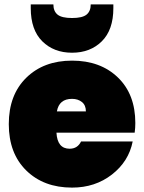

<svg xmlns="http://www.w3.org/2000/svg" viewBox="-20 -847 656 874"><path d="M308 -397Q249 -397 239 -340H371Q371 -368 353 -382.5Q335 -397 308 -397ZM584 -203Q566 -112 489.5 -52.5Q413 7 308 7Q179 7 99.5 -71Q20 -149 20 -282Q20 -415 99.5 -493Q179 -571 308 -571Q437 -571 516.5 -494.5Q596 -418 596 -287Q596 -264 593 -243H237Q241 -170 297 -170Q333 -170 349 -203ZM496 -810Q496 -711 443.5 -659Q391 -607 308 -607Q225 -607 172.5 -659Q120 -711 120 -810V-827H223Q223 -796 242 -780.5Q261 -765 308 -765Q355 -765 374 -780.5Q393 -796 393 -827H496Z"/></svg>

Font: Poppins Black
Style: Regular
Weight: 900
Designer: Ninad Kale (Devanagari), Jonny Pinhorn (Latin)
Foundry: Indian Type Foundry
Version: Version 3.200;PS 1.000;hotconv 16.6.54;makeotf.lib2.5.65590